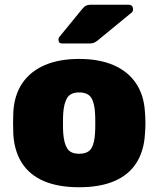

<svg xmlns="http://www.w3.org/2000/svg" viewBox="-20 -778 666 808"><path d="M313 10Q225 10 164.5 -16Q104 -42 72 -92.5Q40 -143 36 -214Q35 -235 35 -260Q35 -285 36 -306Q40 -378 74 -428Q108 -478 168.5 -504Q229 -530 313 -530Q397 -530 457.5 -504Q518 -478 552 -428Q586 -378 590 -306Q592 -285 592 -260Q592 -235 590 -214Q586 -143 554 -92.5Q522 -42 461.5 -16Q401 10 313 10ZM313 -131Q350 -131 364 -153Q378 -175 380 -219Q381 -234 381 -260Q381 -286 380 -301Q378 -344 364 -366.5Q350 -389 313 -389Q277 -389 263 -366.5Q249 -344 246 -301Q245 -286 245 -260Q245 -234 246 -219Q249 -175 263 -153Q277 -131 313 -131ZM242 -595Q226 -595 226 -611Q226 -619 231 -624L325 -739Q335 -751 342.5 -754.5Q350 -758 362 -758H521Q540 -758 540 -738Q540 -731 535 -726L395 -611Q387 -604 378.5 -599.5Q370 -595 355 -595Z"/></svg>

Font: Rubik ExtraBold
Style: Regular
Weight: 800
Designer: Hubert and Fischer
Foundry: Hubert and Fischer
Version: Version 2.300;gftools[0.9.30]